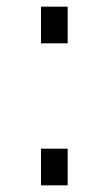

<svg xmlns="http://www.w3.org/2000/svg" viewBox="-20 -556 326 576"><path d="M103 0V-110H183V0ZM103 -536H183V-426H103Z"/></svg>

Font: Kosmopol Plus Jakarta Sans
Style: Regular
Weight: 400
Designer: Gumpita Rahayu
Foundry: Tokotype
Version: Version 2.006